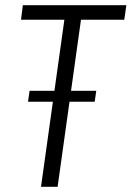

<svg xmlns="http://www.w3.org/2000/svg" viewBox="-20 -720 507 740"><path d="M467 -700 459 -644H261L297 -679L202 0H138L233 -679L258 -644H61L68 -700ZM351 -370 345 -328H88L94 -370Z"/></svg>

Font: Pathway Extreme SemiCondensed ExtraLight
Style: Italic
Weight: 250
Width: 4
Italic angle: -8°
Version: Version 1.001;gftools[0.9.26]